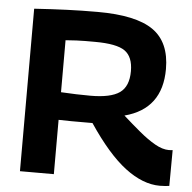

<svg xmlns="http://www.w3.org/2000/svg" viewBox="-52 -762 825 824"><g transform="rotate(5 361.0 -350.0)"><path d="M666 10Q593 10 516.5 -48Q440 -106 355 -233Q347 -233 335 -233Q323 -233 315 -233Q291 -233 264 -233Q237 -233 209 -234V0H63V-700Q140 -705 203.5 -707.5Q267 -710 336 -710Q501 -710 575 -658.5Q649 -607 649 -491Q649 -319 489 -277Q527 -243 563 -213Q599 -183 631.5 -164.5Q664 -146 692 -146Q695 -146 699.5 -146.5Q704 -147 708 -147L707 7Q700 8 690 9Q680 10 666 10ZM336 -349Q423 -349 461.5 -376Q500 -403 500 -469Q500 -531 464.5 -556Q429 -581 335 -581Q311 -581 293 -581Q275 -581 256 -580Q237 -579 209 -577V-353Q245 -351 275 -350Q305 -349 336 -349Z"/></g></svg>

Font: Georama
Style: Bold
Weight: 700
Designer: Jean-Baptiste Levee
Foundry: Production Type
Version: Version 1.000